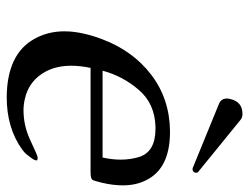

<svg xmlns="http://www.w3.org/2000/svg" viewBox="-105 -619 739 569"><g transform="rotate(90 264.5 -334.5)"><path d="M478 -536.1 288.1 -613.8Q272 -620.1 272 -637.2Q272 -642.1 273.4 -647.5Q281.7 -683.6 317.9 -683.6Q328.6 -683.6 335.9 -677.2L490.7 -551.3Q492.7 -547.9 491.7 -543.9Q489.7 -535.6 481 -535.6Q479 -535.6 478 -536.1ZM446.8 -269Q453.1 -296.9 453.1 -322.8Q453.1 -351.1 445.3 -377Q430.2 -425.8 361.3 -425.8H356Q286.6 -423.8 246.1 -376Q205.1 -328.1 189.5 -269ZM370.6 -468.8Q466.8 -468.8 504.9 -413.6Q529.3 -378.4 529.3 -329.6Q529.3 -300.3 522 -269Q517.1 -249 514.2 -241.2Q511.2 -233.4 492.2 -233.4H181.2Q174.8 -202.6 174.8 -176.3Q174.8 -134.3 190.9 -102.5Q217.8 -50.8 273.4 -38.6Q289.6 -34.7 307.1 -34.7Q353.5 -34.7 397.5 -55.7Q441.4 -76.7 447.3 -76.7Q453.1 -76.2 454.6 -75.2Q456.1 -74.2 454.6 -69.3Q453.6 -64.5 444.8 -53.2Q436 -41.5 431.6 -37.6Q426.8 -33.7 423.3 -30.8Q359.4 15.1 268.1 15.1Q140.1 14.2 95.2 -66.9Q72.8 -106.9 72.8 -156.2Q72.8 -184.1 80.1 -215.3Q85.9 -241.2 96.7 -269Q130.9 -359.4 202.1 -413.6Q273.4 -467.8 368.7 -468.8Z"/></g></svg>

Font: Caudex
Style: Italic
Weight: 400
Italic angle: -13°
Version: Version 1.04